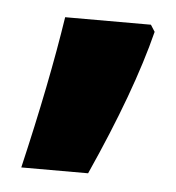

<svg xmlns="http://www.w3.org/2000/svg" viewBox="-32 -661 281 306"><g transform="rotate(5 108.5 -507.5)"><path d="M198.2 -629.9 205.1 -619.1Q180.7 -522 119.1 -385.3H12.2Q44.9 -524.4 61 -629.9Z"/></g></svg>

Font: Open Sans Hebrew
Style: Bold
Weight: 700
Foundry: Ascender Corporation, Yanek Iontef
Version: Version 2.001;PS 002.001;hotconv 1.0.70;makeotf.lib2.5.58329